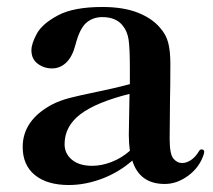

<svg xmlns="http://www.w3.org/2000/svg" viewBox="-20 -516 610 550"><path d="M565 -81 564 -75Q552 -37 519.5 -13Q487 11 452 11Q380 11 359 -56Q320 -22 272 -4Q224 14 177 14Q115 14 80 -14.5Q45 -43 45 -95Q45 -171 128 -216Q151 -228 180 -235.5Q209 -243 258 -253Q273 -256 301.5 -262.5Q330 -269 352 -275V-320Q352 -377 348.5 -401.5Q345 -426 332 -442Q313 -467 273 -467Q246 -467 227 -450.5Q208 -434 196 -387Q187 -353 169.5 -336.5Q152 -320 129 -320Q106 -320 88 -333.5Q70 -347 70 -372Q70 -391 85.5 -419.5Q101 -448 146 -472Q191 -496 273 -496Q333 -496 374 -480Q415 -464 438 -437Q456 -417 462 -393Q468 -369 468 -334Q468 -266 467 -230L466 -118Q466 -75 476.5 -62Q487 -49 502 -49Q514 -49 527 -57.5Q540 -66 550 -83Q553 -88 557 -88Q565 -88 565 -81ZM352 -84Q349 -107 349 -130L351 -247Q255 -223 210 -188.5Q165 -154 165 -103Q165 -76 186 -58.5Q207 -41 244 -41Q271 -41 299.5 -52Q328 -63 352 -84Z"/></svg>

Font: Shippori Mincho
Style: Bold
Weight: 700
Designer: FONTDASU
Foundry: FONTDASU / Google Inc. / but / Adobe
Version: Version 3.110; ttfautohint (v1.8.3)